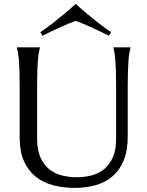

<svg xmlns="http://www.w3.org/2000/svg" viewBox="-20 -941 750 977"><path d="M570.8 -508.8Q570.8 -550.3 569.8 -581.3Q568.8 -612.3 566.9 -635Q564.9 -657.7 562.5 -672.9Q560.1 -688 557.1 -698.2V-700.2H644V-698.2Q641.1 -688 638.4 -672.9Q635.7 -657.7 634 -635Q632.3 -612.3 631.1 -581.3Q629.9 -550.3 629.9 -508.8V-245.1Q629.9 -175.3 609.9 -126Q589.8 -76.7 554.2 -45.2Q518.6 -13.7 468.8 0.7Q418.9 15.1 359.9 15.1Q300.8 15.1 249.8 1.5Q198.7 -12.2 160.9 -42.7Q123 -73.2 101.6 -121.8Q80.1 -170.4 80.1 -240.2V-508.8Q80.1 -550.3 79.1 -581.3Q78.1 -612.3 76.2 -635Q74.2 -657.7 71.5 -672.9Q68.8 -688 65.9 -698.2V-700.2H183.1V-698.2Q180.2 -688 177.5 -672.9Q174.8 -657.7 172.9 -635Q170.9 -612.3 169.9 -581.3Q168.9 -550.3 168.9 -508.8V-234.9Q168.9 -176.8 186.3 -138.9Q203.6 -101.1 231.9 -78.9Q260.3 -56.6 296.4 -47.9Q332.5 -39.1 370.1 -39.1Q407.7 -39.1 443.8 -47.9Q480 -56.6 508.1 -78.9Q536.1 -101.1 553.5 -138.9Q570.8 -176.8 570.8 -234.9ZM365.2 -921.4Q393.6 -895.5 423.8 -870.1Q450.2 -848.1 481.9 -823.2Q513.7 -798.3 545.4 -777.3L534.2 -759.3Q513.2 -769.5 490.2 -780.5Q467.3 -791.5 445.1 -801.8Q422.9 -812 402.3 -820.6Q381.8 -829.1 365.2 -835Q348.6 -829.1 328.4 -820.6Q308.1 -812 285.9 -802Q263.7 -792 240.7 -781Q217.8 -770 196.3 -759.3L185.1 -777.3Q216.8 -798.3 248.5 -823.2Q280.3 -848.1 306.6 -870.1Q336.9 -895.5 365.2 -921.4Z"/></svg>

Font: Marcellus
Style: Regular
Weight: 400
Designer: Astigmatic (AOETI)
Foundry: Astigmatic (AOETI)
Version: Version 1.000